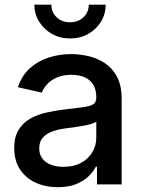

<svg xmlns="http://www.w3.org/2000/svg" viewBox="-20 -778 603 810"><path d="M224.1 11.7Q171.9 11.7 130.4 -7.3Q88.9 -26.4 64.5 -63.2Q40 -100.1 40 -153.8Q40 -199.7 57.9 -229.2Q75.7 -258.8 105.7 -276.4Q135.7 -293.9 173.1 -302.5Q210.4 -311 249.5 -315.9Q297.9 -321.8 327.9 -325.4Q357.9 -329.1 372.1 -337.4Q386.2 -345.7 386.2 -365.2V-368.2Q386.2 -397.9 374.3 -418.9Q362.3 -439.9 339.1 -451.2Q315.9 -462.4 281.2 -462.4Q246.6 -462.4 220.9 -451.4Q195.3 -440.4 179.4 -423.3Q163.6 -406.2 156.2 -387.2L55.2 -410.2Q72.3 -459.5 106 -490Q139.6 -520.5 185.1 -535.2Q230.5 -549.8 280.3 -549.8Q314.9 -549.8 352.1 -541.5Q389.2 -533.2 421.1 -512.5Q453.1 -491.7 473.1 -455.1Q493.2 -418.5 493.2 -361.3V0H389.2V-74.7H384.3Q373.5 -53.2 352.8 -33.4Q332 -13.7 300.3 -1Q268.6 11.7 224.1 11.7ZM247.6 -74.2Q291.5 -74.2 322.5 -91.3Q353.5 -108.4 369.9 -136.5Q386.2 -164.6 386.2 -196.3V-265.1Q380.9 -259.8 365 -255.1Q349.1 -250.5 328.6 -246.8Q308.1 -243.2 288.3 -240.5Q268.6 -237.8 255.4 -236.3Q225.1 -232.4 200.2 -223.1Q175.3 -213.9 160.4 -197Q145.5 -180.2 145.5 -151.9Q145.5 -126.5 158.7 -109.1Q171.9 -91.8 194.8 -83Q217.8 -74.2 247.6 -74.2ZM275.4 -615.7Q233.4 -615.7 199.5 -634.8Q165.5 -653.8 145.3 -686.3Q125 -718.8 125 -758.3H196.8Q196.8 -726.1 219 -705.1Q241.2 -684.1 275.4 -684.1Q309.6 -684.1 332 -705.1Q354.5 -726.1 354.5 -758.3H425.8Q425.8 -718.8 406 -686.5Q386.2 -654.3 352.3 -635Q318.4 -615.7 275.4 -615.7Z"/></svg>

Font: Inter 16pt Medium
Style: Regular
Weight: 500
Version: Version 4.001;git-66647c0bb